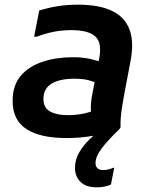

<svg xmlns="http://www.w3.org/2000/svg" viewBox="-20 -579 644 822"><path d="M265 12Q152 12 93 -26.5Q34 -65 34 -147Q34 -213 68.5 -254Q103 -295 162 -314.5Q221 -334 292 -334Q335 -334 366.5 -326.5Q398 -319 412 -314L402 -220Q381 -230 357.5 -236Q334 -242 298 -242Q236 -242 201 -221Q166 -200 166 -155Q166 -117 195 -101.5Q224 -86 270 -86Q302 -86 332 -91.5Q362 -97 386 -108L377 -69Q371 -84 369.5 -102.5Q368 -121 370 -141.5Q372 -162 376 -180L403 -320Q419 -392 390 -421Q361 -450 286 -450Q241 -450 203 -441.5Q165 -433 138 -422H126L148 -534Q187 -546 227 -552.5Q267 -559 314 -559Q403 -559 458.5 -533Q514 -507 534.5 -452.5Q555 -398 538 -313L516 -197Q508 -155 501.5 -113.5Q495 -72 496 -33L490 -25Q437 -8 381 2Q325 12 265 12ZM455 211Q442 217 426.5 220Q411 223 394 223Q348 223 324.5 199.5Q301 176 301 140Q301 104 319 73.5Q337 43 363.5 17.5Q390 -8 415 -30L490 -25Q440 23 414.5 57.5Q389 92 389 119Q389 133 397 141Q405 149 423 149Q443 149 466 139H469Z"/></svg>

Font: Kufam SemiBold
Style: Italic
Weight: 600
Italic angle: -11°
Designer: Artur Schmal
Foundry: Original Type
Version: Version 1.301; ttfautohint (v1.8.3)